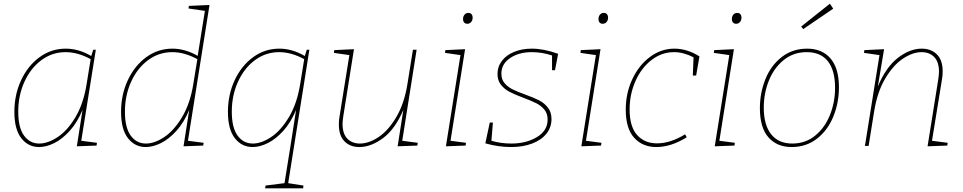

<svg xmlns="http://www.w3.org/2000/svg" viewBox="-20 -792 5228 1042"><path d="M421 -28 506 -17 504 -2 397 2 428 -196Q400 -128 359 -82.5Q318 -37 274.5 -15.5Q231 6 192 6Q133 6 95.5 -42Q58 -90 58 -185Q58 -278 94.5 -356.5Q131 -435 194.5 -481.5Q258 -528 337 -528Q407 -528 475 -488L486 -522H500ZM450 -335 472 -471Q402 -509 336 -509Q263 -509 204.5 -465.5Q146 -422 112.5 -348Q79 -274 79 -186Q79 -99 110.5 -56Q142 -13 193 -13Q240 -13 293.5 -48.5Q347 -84 390 -157Q433 -230 450 -335Z M1117 -765 1000 -28 1085 -17 1083 -2 976 2 1007 -196Q979 -128 938 -82.5Q897 -37 853.5 -15.5Q810 6 771 6Q712 6 674.5 -42Q637 -90 637 -185Q637 -278 673.5 -356.5Q710 -435 773.5 -481.5Q837 -528 916 -528Q984 -528 1053 -489L1092 -733L1003 -746L1005 -760ZM1029 -335 1051 -471Q981 -509 915 -509Q842 -509 783.5 -465.5Q725 -422 691.5 -348Q658 -274 658 -186Q658 -99 689.5 -56Q721 -13 772 -13Q819 -13 872 -48.5Q925 -84 968.5 -157Q1012 -230 1029 -335Z M1659 -522 1544 202 1627 215 1625 230H1419L1421 215L1524 202L1557 -3L1587 -196Q1559 -128 1518 -82.5Q1477 -37 1433.5 -15.5Q1390 6 1351 6Q1292 6 1254.5 -42Q1217 -90 1217 -185Q1217 -278 1253.5 -356.5Q1290 -435 1353.5 -481.5Q1417 -528 1496 -528Q1566 -528 1634 -488L1645 -522ZM1609 -335 1631 -471Q1561 -509 1495 -509Q1422 -509 1363.5 -465.5Q1305 -422 1271.5 -348Q1238 -274 1238 -186Q1238 -99 1269.5 -56Q1301 -13 1352 -13Q1399 -13 1452 -48.5Q1505 -84 1548.5 -157Q1592 -230 1609 -335Z M2163 -28 2247 -17 2245 -2 2138 2 2169 -196Q2125 -92 2059.5 -43Q1994 6 1930 6Q1880 6 1849.5 -25Q1819 -56 1819 -117Q1819 -141 1823 -162L1876 -493L1792 -505L1794 -520L1901 -525L1843 -161Q1839 -131 1839 -120Q1839 -66 1865 -39.5Q1891 -13 1933 -13Q1982 -13 2035 -48.5Q2088 -84 2131 -157Q2174 -230 2191 -335L2221 -522H2241Z M2504 -525 2425 -28 2509 -17 2507 -2 2400 2 2479 -493 2395 -505 2397 -520ZM2493 -689Q2493 -703 2501 -712.5Q2509 -722 2522 -722Q2533 -722 2539 -715Q2545 -708 2545 -696Q2545 -682 2537 -672.5Q2529 -663 2516 -663Q2505 -663 2499 -670Q2493 -677 2493 -689Z M3009 -500 2992 -411H2976V-491Q2921 -509 2866 -509Q2796 -509 2748.5 -477Q2701 -445 2701 -392Q2701 -361 2718.5 -340.5Q2736 -320 2761 -307.5Q2786 -295 2830 -279Q2877 -262 2905.5 -247.5Q2934 -233 2953.5 -208Q2973 -183 2973 -146Q2973 -101 2945.5 -66.5Q2918 -32 2868 -13Q2818 6 2754 6Q2685 6 2614 -14L2638 -127H2655L2647 -28Q2698 -13 2755 -13Q2836 -13 2894 -48Q2952 -83 2952 -143Q2952 -176 2934 -197.5Q2916 -219 2890 -232Q2864 -245 2819 -262Q2773 -279 2745.5 -293.5Q2718 -308 2699 -331.5Q2680 -355 2680 -391Q2680 -431 2704.5 -462.5Q2729 -494 2771.5 -511Q2814 -528 2866 -528Q2931 -528 3009 -500Z M3239 -525 3160 -28 3244 -17 3242 -2 3135 2 3214 -493 3130 -505 3132 -520ZM3228 -689Q3228 -703 3236 -712.5Q3244 -722 3257 -722Q3268 -722 3274 -715Q3280 -708 3280 -696Q3280 -682 3272 -672.5Q3264 -663 3251 -663Q3240 -663 3234 -670Q3228 -677 3228 -689Z M3776 -486 3758 -382H3740L3744 -481Q3689 -509 3638 -509Q3571 -509 3515.5 -466Q3460 -423 3428.5 -351.5Q3397 -280 3397 -198Q3397 -105 3437.5 -59.5Q3478 -14 3546 -14Q3618 -14 3698 -63L3707 -47Q3622 6 3542 6Q3467 6 3421.5 -44.5Q3376 -95 3376 -197Q3376 -286 3411.5 -362Q3447 -438 3507.5 -483Q3568 -528 3640 -528Q3709 -528 3776 -486Z M3963 -525 3884 -28 3968 -17 3966 -2 3859 2 3938 -493 3854 -505 3856 -520ZM3952 -689Q3952 -703 3960 -712.5Q3968 -722 3981 -722Q3992 -722 3998 -715Q4004 -708 4004 -696Q4004 -682 3996 -672.5Q3988 -663 3975 -663Q3964 -663 3958 -670Q3952 -677 3952 -689Z M4533 -318Q4533 -235 4503 -160.5Q4473 -86 4414.5 -40Q4356 6 4276 6Q4197 6 4150.5 -46.5Q4104 -99 4104 -205Q4104 -288 4134 -362.5Q4164 -437 4222.5 -482.5Q4281 -528 4361 -528Q4441 -528 4487 -475Q4533 -422 4533 -318ZM4125 -208Q4125 -114 4165 -63.5Q4205 -13 4280 -13Q4351 -13 4403.5 -55.5Q4456 -98 4484 -167.5Q4512 -237 4512 -315Q4512 -410 4473 -459.5Q4434 -509 4358 -509Q4286 -509 4233 -466Q4180 -423 4152.5 -354Q4125 -285 4125 -208ZM4502 -745 4339 -634 4328 -648 4484 -772Z M5038 -28 5123 -17 5121 -2 5014 2 5072 -361Q5076 -391 5076 -402Q5076 -456 5050 -482.5Q5024 -509 4982 -509Q4933 -509 4880 -473.5Q4827 -438 4784 -365.5Q4741 -293 4724 -187L4694 0H4674L4753 -493L4669 -505L4671 -520L4778 -525L4744 -322Q4788 -428 4853 -478Q4918 -528 4982 -528Q5033 -528 5064.5 -497Q5096 -466 5096 -404Q5096 -381 5092 -360Z"/></svg>

Font: Bitter Pro Thin
Style: Italic
Weight: 250
Italic angle: -9°
Designer: Sol Matas, and Bitter project Authors
Foundry: Sol Matas
Version: Version 1.010